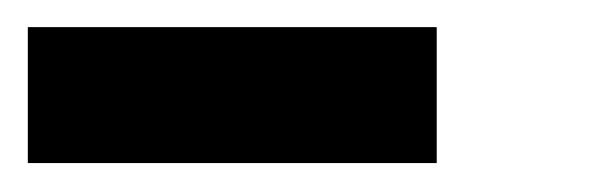

<svg xmlns="http://www.w3.org/2000/svg" viewBox="-20 -312 432 138"><path d="M293.9 -194.8H0V-292.5H293.9Z"/></svg>

Font: Arounder
Style: Regular
Weight: 400
Designer: Maxim Raikov
Foundry: Maxim Raikov
Version: Version 1.00 March 23, 2021, initial release